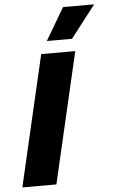

<svg xmlns="http://www.w3.org/2000/svg" viewBox="-59 -926 573 966"><g transform="rotate(-5 227.0 -443.0)"><path d="M339 -660 186 0H14L167 -660ZM297 -886H454L328 -723H201Z"/></g></svg>

Font: Kantumruy Pro
Style: Italic
Weight: 400
Italic angle: -13°
Designer: Sovichet Tep
Foundry: Sovichet Tep
Version: Version 1.002